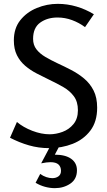

<svg xmlns="http://www.w3.org/2000/svg" viewBox="-20 -758 556 998"><path d="M280 -738Q330 -738 377.5 -724Q425 -710 468 -684L422 -617Q391 -640 354.5 -653.5Q318 -667 279 -667Q226 -667 189 -640.5Q152 -614 152 -556Q152 -524 169.5 -501.5Q187 -479 216 -462Q245 -445 279 -429Q314 -413 350.5 -394Q387 -375 417.5 -349.5Q448 -324 466.5 -287.5Q485 -251 485 -198Q485 -126 450 -79.5Q415 -33 358 -10.5Q301 12 235 12Q181 12 130.5 -2.5Q80 -17 32 -42L68 -124Q101 -96 148 -78Q195 -60 238 -60Q271 -60 305 -72.5Q339 -85 362 -113Q385 -141 385 -185Q385 -229 364 -257.5Q343 -286 309 -305.5Q275 -325 237 -343Q204 -359 171 -376Q138 -393 111 -416Q84 -439 68 -471Q52 -503 52 -548Q52 -611 85.5 -653Q119 -695 171.5 -716.5Q224 -738 280 -738ZM247 -9H294L265 46Q320 46 350 67.5Q380 89 380 127Q380 173 345.5 196.5Q311 220 265 220Q240 220 214 213Q188 206 165 192L189 146Q204 157 220.5 162.5Q237 168 252 168Q271 168 284 158.5Q297 149 297 130Q297 109 284 97Q271 85 242 85Q223 85 194 91Z"/></svg>

Font: Rosario Light
Style: Regular
Weight: 300
Designer: Hector Gatti
Foundry: Omnibus Type
Version: Version 1.101; ttfautohint (v1.8.1.43-b0c9)